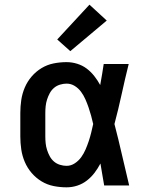

<svg xmlns="http://www.w3.org/2000/svg" viewBox="-20 -794 640 822"><path d="M265 8Q237 8 209.5 2.5Q182 -3 158 -17.5Q134 -32 115.5 -53.5Q97 -75 86 -101Q75 -127 71 -154.5Q67 -182 67 -210V-310Q67 -338 71 -365.5Q75 -393 86 -419Q97 -445 115.5 -466.5Q134 -488 158 -502.5Q182 -517 209.5 -522.5Q237 -528 265 -528Q288 -528 310.5 -521Q333 -514 351 -500.5Q369 -487 383.5 -468.5Q398 -450 409 -430Q413 -453 417 -475.5Q421 -498 424 -520H531Q515 -456 501 -391.5Q487 -327 470 -263Q487 -198 502 -132Q517 -66 533 0H426Q422 -23 418 -46.5Q414 -70 410 -94Q399 -73 385 -54.5Q371 -36 352.5 -21.5Q334 -7 311.5 0.5Q289 8 265 8ZM265 -84Q284 -84 300.5 -95Q317 -106 328 -121.5Q339 -137 346.5 -154.5Q354 -172 360 -190Q366 -208 370.5 -226.5Q375 -245 379 -263Q375 -281 370 -299Q365 -317 359 -334.5Q353 -352 345.5 -369Q338 -386 327 -401Q316 -416 300 -426Q284 -436 265 -436Q251 -436 236.5 -431.5Q222 -427 211 -417.5Q200 -408 193 -395Q186 -382 181.5 -368Q177 -354 175.5 -339.5Q174 -325 174 -310V-210Q174 -195 175.5 -180.5Q177 -166 181.5 -152Q186 -138 193 -125Q200 -112 211 -102.5Q222 -93 236.5 -88.5Q251 -84 265 -84ZM281 -575 225 -625 363 -774 437 -706Z"/></svg>

Font: Iosevka Custom SmBdEx
Style: Regular
Weight: 600
Width: 7
Monospace: yes
Designer: Belleve Invis
Foundry: Belleve Invis
Version: Version 11.2.4; ttfautohint (v1.8.4)